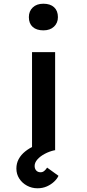

<svg xmlns="http://www.w3.org/2000/svg" viewBox="-20 -807 468 1031"><path d="M152 0V-527H276V0ZM213 -644Q176 -644 155.5 -662.5Q135 -681 135 -715Q135 -747 156 -767Q177 -787 213 -787Q250 -787 270.5 -768Q291 -749 291 -715Q291 -684 270 -664Q249 -644 213 -644ZM181 204Q151 204 125 190Q99 176 83.5 152Q68 128 68 98Q68 70 80.5 47Q93 24 115.5 6Q138 -12 168 -25.5Q198 -39 231 -48L272 0Q245 6 220.5 19Q196 32 181 49Q166 66 166 84Q166 99 174.5 108.5Q183 118 198 118Q209 118 217.5 111Q226 104 233 93L294 137Q287 153 270.5 168.5Q254 184 231.5 194Q209 204 181 204Z"/></svg>

Font: Lexend Mega Medium
Style: Regular
Weight: 500
Version: Version 1.007